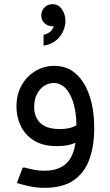

<svg xmlns="http://www.w3.org/2000/svg" viewBox="-20 -701 526 921"><path d="M254 0Q185 0 142 -27.5Q99 -55 79 -98Q59 -141 59 -189Q59 -248 83.5 -291.5Q108 -335 149.5 -360Q191 -385 240 -385Q303 -385 345.5 -346Q388 -307 410 -240Q432 -173 432 -86H347Q347 -187 317 -245Q287 -303 238 -303Q214 -303 192.5 -289.5Q171 -276 157.5 -250Q144 -224 144 -188Q144 -138 174.5 -110Q205 -82 267 -82Q303 -82 327.5 -91Q352 -100 368 -118L399 -58Q377 -32 342 -16Q307 0 254 0ZM194 200Q158 200 126.5 193.5Q95 187 61 177L89 103H99Q128 111 149.5 114.5Q171 118 193 118Q272 118 309.5 70.5Q347 23 347 -86H432Q432 -4 409.5 61Q387 126 334.5 163Q282 200 194 200ZM189 -482V-534Q212 -539 225.5 -553.5Q239 -568 239 -587Q239 -603 234 -613L268 -631Q271 -621 271 -611Q271 -595 263 -587.5Q255 -580 245.5 -577.5Q236 -575 232 -575Q209 -575 193.5 -590Q178 -605 178 -627Q178 -650 193.5 -665.5Q209 -681 232 -681Q261 -681 277.5 -656Q294 -631 294 -600Q294 -578 283.5 -553Q273 -528 250 -508Q227 -488 189 -482Z"/></svg>

Font: Fustat Medium
Style: Regular
Weight: 500
Designer: Mohamed Gaber, Khaled Hosny, Laura Garcia Mut
Foundry: Kief Type Foundry, Alif Type Foundry, Hard Type Foundry
Version: Version 1.007